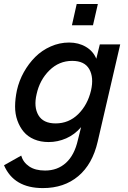

<svg xmlns="http://www.w3.org/2000/svg" viewBox="-46 -710 643 961"><path d="M314 -583.5 337.9 -689.9H443.8L419.4 -583.5ZM168.5 231.4Q23.4 231.4 -25.9 117.2L60.1 68.8Q69.8 102.5 100.1 123Q130.4 143.6 179.7 143.6Q241.7 143.6 284.2 105Q326.7 66.4 343.8 -9.3L359.9 -73.7Q327.6 -36.1 285.4 -17.6Q243.2 1 197.3 1Q156.7 1 124.8 -12.7Q92.8 -26.4 72.8 -50.3Q52.7 -74.2 41 -106.9Q29.3 -139.6 29.5 -177.7Q29.8 -215.8 38.6 -257.8Q49.3 -305.7 73.2 -348.6Q97.2 -391.6 130.4 -424.8Q163.6 -458 207.8 -477.5Q252 -497.1 299.8 -497.1Q347.2 -497.1 383.8 -475.6Q420.4 -454.1 436 -416L453.6 -487.8H555.7L442.9 -1Q417 111.8 345.9 171.6Q274.9 231.4 168.5 231.4ZM232.4 -92.3Q298.3 -92.3 345.5 -138.7Q392.6 -185.1 409.7 -257.8Q424.3 -322.3 400.9 -363.8Q377.4 -405.3 315.4 -405.3Q249.5 -405.3 201.2 -357.7Q152.8 -310.1 137.2 -238.8Q122.1 -174.8 146.2 -133.5Q170.4 -92.3 232.4 -92.3Z"/></svg>

Font: HK Grotesk SmBold Legacy Italic
Style: Regular
Weight: 600
Italic angle: -13°
Designer: Alfredo Marco Pradil
Foundry: Hanken Design Co.
Version: Version 2.022;PS 002.022;hotconv 1.0.88;makeotf.lib2.5.64775